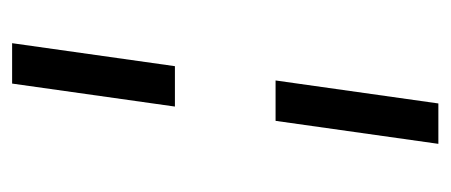

<svg xmlns="http://www.w3.org/2000/svg" viewBox="-228 -498 726 309"><g transform="rotate(90 134.5 -343.0)"><path d="M146 -686 109 -424H174L211 -686ZM86 -262 49 0H114L151 -262Z"/></g></svg>

Font: Chivo Light
Style: Italic
Weight: 300
Italic angle: -8°
Designer: Hector Gatti
Foundry: Omnibus-Type
Version: Version 1.003;PS 001.003;hotconv 1.0.70;makeotf.lib2.5.58329